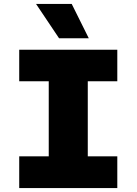

<svg xmlns="http://www.w3.org/2000/svg" viewBox="-20 -949 690 969"><path d="M226 0V-698H423V0ZM77 -698H572V-539H77ZM77 -160H572V0H77ZM428 -756H278L162 -929H342Z"/></svg>

Font: Azeret Mono ExtraBold
Style: Regular
Weight: 800
Designer: Martin Vácha
Foundry: Displaay
Version: Version 1.002